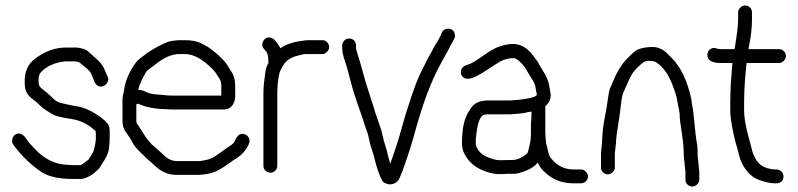

<svg xmlns="http://www.w3.org/2000/svg" viewBox="-20 -642 2937 707"><path d="M234 -35C187 -35 146 -54 111 -91C102 -101 94 -109 89 -114C84 -121 79 -128 73 -136C67 -144 60 -149 53 -150C46 -151 39 -149 34 -145C29 -141 26 -135 25 -128C24 -121 25 -115 29 -109C60 -67 96 -33 135 -7C162 9 199 17 248 17H276C285 17 296 14 309 7C322 0 334 -10 346 -23C361 -46 372 -64 377 -77C382 -90 384 -112 384 -145C384 -153 384 -162 383 -172C382 -182 371 -195 350 -211C319 -233 291 -246 266 -250C241 -254 222 -259 207 -262C192 -265 179 -274 167 -288C156 -298 147 -306 140 -311C133 -316 128 -321 126 -324C124 -327 122 -334 122 -346C122 -358 124 -367 128 -373C150 -398 181 -412 220 -416H250C263 -416 271 -414 275 -410C279 -406 287 -400 297 -392C307 -384 314 -376 317 -368C320 -360 324 -352 327 -343C330 -334 336 -328 343 -325C350 -322 357 -323 363 -326C369 -329 373 -334 376 -340C379 -346 380 -351 378 -355L365 -386C358 -403 344 -419 323 -436C318 -440 311 -447 303 -454C295 -461 281 -465 261 -467H223C183 -467 144 -453 108 -425C83 -406 71 -379 71 -345C71 -337 71 -329 72 -322C74 -303 85 -287 103 -275C109 -271 117 -264 128 -253C139 -242 155 -232 174 -221C184 -215 207 -209 242 -204C277 -199 308 -183 332 -159C333 -155 333 -146 333 -134C333 -122 330 -106 325 -87C324 -83 318 -73 307 -56C305 -53 299 -49 291 -43C283 -37 278 -34 276 -34H248C243 -34 239 -34 234 -35Z M594 -240C600 -239 606 -239 613 -239H805C819 -239 830 -245 837 -256C844 -267 847 -280 846 -294V-326C846 -348 841 -366 830 -381L821 -396C809 -416 787 -439 753 -464C745 -470 734 -476 720 -483C706 -490 686 -494 661 -494H642C634 -494 624 -493 611 -491C598 -489 578 -480 551 -465C541 -459 532 -454 524 -448C516 -442 507 -435 496 -427C485 -419 476 -407 468 -393C452 -368 441 -340 437 -312C436 -306 435 -299 433 -292C431 -285 431 -277 431 -267V-194C431 -178 436 -164 447 -151C450 -147 454 -141 459 -133C464 -125 468 -117 472 -110C483 -93 509 -68 548 -34C572 -10 599 2 630 2H701C736 2 764 -4 785 -16C802 -25 816 -35 827 -43C838 -51 846 -57 852 -60C873 -74 887 -91 896 -111C899 -119 900 -126 897 -133C894 -140 889 -144 883 -147C868 -153 856 -147 847 -128C845 -120 839 -113 830 -107C821 -101 813 -96 808 -92C803 -88 796 -84 790 -79C784 -74 776 -69 766 -63C756 -57 740 -52 717 -49H630C613 -49 597 -57 582 -72C578 -76 573 -80 569 -84C565 -88 560 -91 555 -96C550 -101 545 -105 540 -109C536 -114 531 -119 526 -125C521 -131 515 -139 509 -149C503 -159 497 -169 491 -177C485 -185 482 -191 482 -194V-258L490 -260C491 -260 491 -260 491 -259C521 -246 556 -240 594 -240ZM489 -311C493 -329 501 -348 513 -368C516 -376 522 -383 531 -389C540 -395 546 -400 550 -403C582 -430 613 -443 642 -443H661C693 -443 727 -424 764 -386C771 -379 775 -373 778 -368C781 -363 785 -358 789 -351C793 -344 795 -336 795 -326V-290H613C602 -290 592 -291 582 -292C572 -293 561 -294 549 -295C537 -296 527 -299 517 -304C507 -309 498 -311 489 -311Z M976 -6C983 -6 989 -9 994 -14C999 -19 1001 -24 1001 -31V-298C1001 -313 1002 -331 1005 -352L1008 -369C1010 -379 1016 -391 1026 -406C1036 -421 1052 -431 1076 -437C1080 -438 1086 -439 1092 -441C1098 -443 1106 -443 1115 -443H1167C1174 -443 1179 -446 1184 -451C1189 -456 1192 -462 1192 -469C1192 -476 1189 -482 1184 -487C1179 -492 1174 -494 1167 -494H1115C1108 -494 1102 -493 1095 -492C1061 -488 1033 -479 1012 -464C1012 -467 1007 -475 998 -487L991 -495C986 -500 980 -503 973 -504C966 -505 960 -503 955 -498C950 -493 947 -488 946 -481C945 -474 947 -467 952 -462L959 -454C965 -446 968 -436 968 -422V-415C968 -414 968 -412 969 -411C963 -401 959 -390 957 -376L955 -359C954 -354 953 -346 952 -336C951 -326 950 -313 950 -298V-31C950 -24 952 -19 957 -14C962 -9 969 -6 976 -6Z M1416 37C1433 36 1445 28 1452 12C1455 5 1459 -4 1463 -15C1484 -73 1500 -125 1512 -170C1538 -263 1567 -341 1600 -402L1614 -428C1619 -437 1623 -444 1627 -451C1631 -458 1635 -466 1640 -476C1645 -486 1650 -494 1653 -500C1656 -506 1656 -512 1654 -519C1652 -526 1648 -531 1642 -534C1636 -537 1629 -537 1622 -535C1615 -533 1610 -528 1607 -522L1603 -512C1600 -506 1597 -501 1594 -495C1591 -489 1587 -483 1583 -477C1579 -471 1575 -462 1570 -453L1555 -426C1550 -417 1543 -401 1532 -380C1521 -359 1509 -328 1495 -287C1481 -246 1469 -207 1459 -170C1449 -133 1435 -89 1417 -39L1412 -57C1410 -64 1408 -70 1407 -76C1406 -82 1403 -92 1399 -105C1395 -118 1391 -131 1389 -142C1387 -153 1384 -164 1381 -172C1378 -180 1375 -189 1372 -198L1362 -227C1359 -238 1356 -248 1353 -257C1350 -266 1346 -277 1342 -291C1338 -305 1332 -320 1327 -338C1322 -356 1317 -372 1313 -388C1309 -404 1304 -419 1299 -435C1294 -451 1291 -461 1291 -466V-474C1291 -481 1289 -488 1284 -493C1279 -498 1273 -500 1266 -500C1259 -500 1253 -498 1248 -493C1243 -488 1240 -481 1240 -474V-466C1240 -453 1243 -438 1249 -421C1255 -404 1262 -380 1270 -347C1278 -314 1293 -268 1314 -210L1323 -182C1326 -172 1329 -163 1332 -156C1335 -149 1337 -139 1339 -129C1341 -119 1344 -107 1349 -92C1354 -77 1357 -67 1358 -62C1367 -24 1377 3 1386 21C1391 30 1401 36 1416 37Z M1935 -182V-148C1935 -133 1933 -119 1930 -107C1927 -95 1925 -86 1924 -82C1923 -78 1916 -72 1903 -64C1890 -56 1878 -53 1867 -53L1821 -52C1805 -52 1786 -58 1763 -69C1747 -79 1736 -93 1732 -110V-124C1732 -129 1732 -134 1733 -139C1734 -144 1734 -149 1735 -155C1740 -195 1750 -217 1764 -220C1767 -221 1777 -221 1793 -221H1858L1884 -223C1901 -224 1913 -226 1919 -228C1925 -230 1932 -230 1937 -231V-216ZM1857 -272H1776C1749 -272 1730 -264 1718 -249C1699 -225 1688 -197 1684 -164C1682 -144 1681 -129 1681 -117C1681 -105 1683 -94 1686 -85C1696 -60 1713 -40 1737 -25C1766 -9 1793 -1 1819 -1C1829 -1 1839 -1 1847 -2H1874C1884 -2 1898 -6 1918 -14C1938 -22 1951 -32 1960 -43C1961 -41 1964 -37 1968 -29C1972 -21 1981 -12 1995 0C2022 22 2054 33 2091 33H2118C2126 33 2132 31 2137 26C2142 21 2145 15 2145 8C2145 1 2142 -5 2137 -10C2132 -15 2127 -18 2120 -18H2092C2058 -18 2031 -32 2010 -58C2004 -65 2000 -74 1998 -86C1996 -98 1993 -107 1991 -114C1989 -132 1988 -145 1988 -153V-251C1993 -255 1998 -261 2003 -270C2008 -279 2009 -289 2007 -300C2005 -311 2004 -318 2003 -322C2001 -341 1992 -362 1977 -385C1974 -390 1970 -396 1966 -404C1962 -412 1956 -421 1947 -432C1929 -458 1909 -473 1887 -478C1865 -483 1840 -479 1809 -467C1797 -462 1779 -451 1755 -434C1731 -417 1714 -407 1703 -404C1692 -401 1683 -396 1680 -389C1677 -382 1676 -376 1678 -369C1680 -362 1685 -357 1691 -354C1697 -351 1707 -351 1719 -355C1731 -359 1746 -367 1766 -380C1786 -393 1798 -401 1803 -404C1808 -407 1815 -411 1822 -416C1838 -424 1854 -428 1872 -428C1878 -428 1887 -422 1897 -412C1907 -402 1915 -392 1920 -382C1925 -372 1932 -362 1939 -351C1946 -340 1951 -330 1952 -320C1953 -310 1955 -302 1957 -295C1957 -286 1936 -280 1894 -275Z M2504 -9V19C2504 26 2506 32 2511 37C2516 42 2522 45 2529 45C2536 45 2542 42 2547 37C2552 32 2555 26 2555 19V-10L2549 -68C2549 -84 2549 -98 2547 -109C2545 -120 2543 -134 2541 -151C2539 -168 2538 -181 2537 -190C2536 -199 2535 -209 2534 -219C2533 -229 2532 -239 2530 -248C2528 -257 2527 -266 2526 -275C2511 -347 2485 -399 2450 -432L2434 -448C2419 -462 2401 -469 2382 -469C2363 -469 2346 -466 2332 -461C2323 -458 2312 -449 2298 -435C2274 -413 2254 -383 2238 -344C2234 -335 2231 -326 2227 -318C2223 -310 2221 -295 2218 -275C2215 -255 2212 -233 2207 -209C2202 -185 2199 -161 2198 -137C2197 -113 2195 -97 2194 -90C2193 -83 2193 -77 2193 -71V-25C2193 -18 2195 -13 2200 -8C2205 -3 2211 0 2218 0C2225 0 2231 -3 2236 -8C2241 -13 2244 -18 2244 -25V-71C2244 -75 2244 -80 2245 -86C2246 -92 2247 -102 2248 -113C2249 -137 2252 -159 2256 -181C2260 -203 2263 -227 2266 -253C2269 -279 2272 -294 2275 -300C2278 -306 2281 -314 2285 -323C2289 -332 2294 -343 2300 -356C2306 -369 2315 -381 2326 -392C2337 -403 2345 -410 2350 -413C2355 -416 2362 -418 2370 -418C2378 -418 2385 -417 2392 -415C2394 -414 2401 -410 2409 -403C2417 -396 2425 -387 2432 -377C2439 -367 2446 -354 2454 -335C2462 -316 2466 -303 2469 -293C2472 -283 2473 -274 2475 -265C2477 -256 2478 -247 2480 -239C2482 -231 2483 -222 2483 -213C2483 -204 2486 -183 2491 -150C2496 -117 2498 -89 2498 -66Z M2749 -567V-596C2749 -603 2747 -609 2742 -614C2737 -619 2731 -622 2724 -622C2717 -622 2711 -619 2706 -614C2701 -609 2698 -603 2698 -596V-567C2698 -551 2694 -516 2685 -461H2634C2629 -461 2623 -462 2617 -464C2611 -466 2605 -466 2599 -463C2593 -460 2588 -455 2586 -448C2584 -441 2584 -434 2587 -428C2593 -416 2609 -410 2634 -410H2677L2671 -334C2670 -307 2669 -284 2669 -265V-235C2669 -221 2671 -201 2676 -174C2681 -147 2686 -128 2689 -116C2692 -107 2696 -93 2701 -72C2706 -51 2715 -32 2728 -15C2741 2 2758 15 2779 22C2800 29 2817 33 2832 33H2839C2846 33 2853 31 2858 26C2863 21 2865 15 2865 8C2865 1 2863 -5 2858 -10C2853 -15 2846 -18 2839 -18H2832C2829 -18 2824 -19 2817 -20C2790 -25 2772 -38 2762 -58L2754 -74C2752 -78 2750 -86 2747 -98C2744 -110 2738 -130 2731 -159C2724 -188 2720 -213 2720 -235V-265C2720 -305 2723 -353 2729 -410H2848C2855 -410 2861 -413 2866 -418C2871 -423 2874 -429 2874 -436C2874 -443 2871 -449 2866 -454C2861 -459 2855 -461 2848 -461H2736C2745 -504 2749 -540 2749 -567Z"/></svg>

Font: AppleStorm
Style: Rg
Weight: 400
Foundry: Cannot Into Space Fonts
Version: Version 1.01